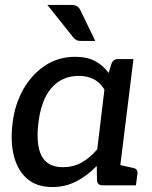

<svg xmlns="http://www.w3.org/2000/svg" viewBox="-20 -747 614 774"><path d="M191 7Q129 7 90.5 -25.5Q52 -58 36.5 -116.5Q21 -175 31 -253Q40 -327 74 -387Q108 -447 161.5 -482.5Q215 -518 283 -518Q331 -518 363 -501Q395 -484 418 -453L429 -489Q435 -509 457 -509H518L455 0H394Q372 0 371 -20L370 -78Q332 -39 288 -16Q244 7 191 7ZM234 -73Q275 -73 308.5 -91.5Q342 -110 372 -145L401 -386Q382 -416 356.5 -428.5Q331 -441 297 -441Q252 -441 218 -419Q184 -397 163 -355Q142 -313 135 -253Q124 -165 147.5 -119Q171 -73 234 -73ZM427 0 449 -85 517 -70Q527 -68 531 -62Q535 -56 534 -46L528 0ZM171 -727H266Q284 -727 292 -721Q300 -715 305 -704L364 -582H307Q295 -582 288 -585.5Q281 -589 274 -598Z"/></svg>

Font: Aleo Medium
Style: Italic
Weight: 500
Italic angle: -7°
Designer: Alessio Laiso
Foundry: Alessio Laiso
Version: Version 2.001;gftools[0.9.29]